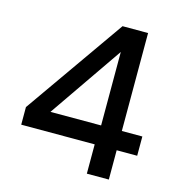

<svg xmlns="http://www.w3.org/2000/svg" viewBox="-104 -793 832 886"><g transform="rotate(15 311.5 -350.0)"><path d="M390 0V-140H39V-224L373 -700H495V-232H593V-140H495V0ZM154 -232H396V-583Z"/></g></svg>

Font: DeepMind Sans Medium
Style: Regular
Weight: 500
Designer: Jonny Pinhorn / Modifications: Colophon Foundry
Foundry: Colophon Foundry
Version: Version 1.002; ttfautohint (v1.8.2)